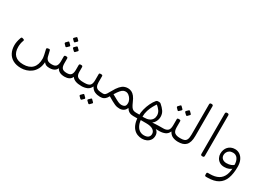

<svg xmlns="http://www.w3.org/2000/svg" viewBox="-10 -1702 3986 2899"><g transform="rotate(30 1982.5 -252.5)"><path d="M319 221Q235 221 177.5 189.5Q120 158 90.5 101Q61 44 61 -31Q61 -61 67.5 -94Q74 -127 88 -167Q92 -178 98 -182.5Q104 -187 114 -184L130 -179Q144 -175 146.5 -169Q149 -163 146 -154Q134 -124 129 -94.5Q124 -65 124 -36Q124 56 172.5 106Q221 156 320 156Q424 156 478.5 99.5Q533 43 533 -64Q533 -87 524.5 -128.5Q516 -170 505 -213Q502 -222 505.5 -230Q509 -238 519 -239L540 -243Q552 -245 557.5 -239.5Q563 -234 565 -223Q571 -198 577 -174Q583 -150 587 -131Q597 -95 621 -77.5Q645 -60 694 -60Q752 -60 772 -88Q792 -116 792 -170V-252Q792 -262 797 -268.5Q802 -275 812 -275H832Q842 -275 847 -268.5Q852 -262 852 -252V-170Q852 -109 875 -84.5Q898 -60 955 -60Q1012 -60 1032 -88Q1052 -116 1052 -170V-252Q1052 -262 1057 -268.5Q1062 -275 1072 -275H1092Q1102 -275 1107 -268.5Q1112 -262 1112 -252V-170Q1112 -112 1141 -88.5Q1170 -65 1241 -65H1262Q1277 -65 1277 -50V-30Q1277 0 1247 0Q1183 0 1141.5 -15.5Q1100 -31 1077 -64Q1064 -29 1031 -12Q998 5 955 5Q903 5 869 -12Q835 -29 817 -64Q808 -41 790 -25.5Q772 -10 747 -2.5Q722 5 691 5Q652 5 630.5 -5Q609 -15 591 -38Q586 34 559.5 83.5Q533 133 494 163Q455 193 409 207Q363 221 319 221ZM831 -523Q827 -519 822 -519.5Q817 -520 812 -524L782 -554Q773 -564 782 -573L812 -603Q821 -612 830 -603L860 -573Q871 -563 861 -553ZM759 -397Q755 -393 749 -393Q743 -393 738 -398L707 -430Q703 -435 703 -440.5Q703 -446 707 -451L738 -483Q748 -494 759 -483L791 -451Q796 -447 796.5 -440.5Q797 -434 792 -429ZM906 -397Q902 -392 896 -393Q890 -394 885 -398L852 -430Q848 -434 848 -440.5Q848 -447 852 -451L885 -483Q895 -493 905 -483L937 -451Q942 -447 942 -440.5Q942 -434 937 -429Z M1247 0Q1232 0 1232 -16V-35Q1232 -65 1262 -65Q1328 -65 1355 -90Q1382 -115 1382 -182V-285Q1382 -305 1402 -305H1422Q1442 -305 1442 -285V-182Q1442 -135 1456 -109.5Q1470 -84 1500.5 -74.5Q1531 -65 1582 -65Q1597 -65 1597 -50V-30Q1597 0 1567 0Q1521 0 1478 -18Q1435 -36 1408 -87Q1384 -36 1340 -18Q1296 0 1247 0ZM1351 176Q1347 180 1341 179.5Q1335 179 1330 175L1298 143Q1294 139 1294 132.5Q1294 126 1298 122L1330 90Q1335 85 1340.5 85Q1346 85 1351 90L1383 122Q1388 126 1388.5 132.5Q1389 139 1384 144ZM1488 176Q1484 180 1478 179.5Q1472 179 1467 175L1434 143Q1430 139 1430 132.5Q1430 126 1434 122L1467 90Q1472 85 1477.5 85Q1483 85 1487 90L1519 122Q1524 126 1524.5 132.5Q1525 139 1520 144Z M1912 7Q1890 7 1871 3.5Q1852 0 1829 -9.5Q1806 -19 1774.5 -36.5Q1743 -54 1695 -82Q1675 -44 1653.5 -26.5Q1632 -9 1610.5 -4.5Q1589 0 1567 0Q1552 0 1552 -15V-35Q1552 -65 1582 -65Q1600 -65 1612.5 -71.5Q1625 -78 1639 -98Q1653 -118 1675 -159Q1713 -229 1746 -264.5Q1779 -300 1809.5 -312.5Q1840 -325 1872 -325Q1907 -325 1936.5 -311Q1966 -297 1991.5 -265Q2017 -233 2040 -178Q2059 -134 2075.5 -109Q2092 -84 2112.5 -74.5Q2133 -65 2163 -65Q2178 -65 2178 -50V-30Q2178 0 2148 0Q2108 0 2078.5 -16.5Q2049 -33 2026 -70Q2012 -31 1982 -12Q1952 7 1912 7ZM1915 -56Q1942 -56 1963 -69.5Q1984 -83 1985 -125Q1986 -159 1969 -190.5Q1952 -222 1925.5 -242.5Q1899 -263 1870 -263Q1849 -263 1829.5 -254.5Q1810 -246 1786 -219Q1762 -192 1728 -136Q1788 -102 1820.5 -85Q1853 -68 1873 -62Q1893 -56 1915 -56Z M2434 231Q2391 231 2352 215.5Q2313 200 2283 166.5Q2253 133 2236 79.5Q2219 26 2219 -50Q2219 -102 2234 -161Q2249 -220 2275 -274.5Q2301 -329 2333 -366Q2340 -374 2347 -377Q2354 -380 2364 -380H2386Q2397 -380 2403.5 -376.5Q2410 -373 2417 -367Q2458 -332 2486 -292Q2514 -252 2515 -197Q2515 -155 2496.5 -117Q2478 -79 2450 -62L2452 -59Q2485 -61 2511 -62.5Q2537 -64 2563 -64.5Q2589 -65 2622 -65Q2632 -65 2635 -60.5Q2638 -56 2638 -42V-21Q2638 -10 2631 -5Q2624 0 2605 0H2520L2490 -20Q2546 -7 2568 21.5Q2590 50 2590 91Q2590 136 2568 167.5Q2546 199 2510.5 215Q2475 231 2434 231ZM2145 0Q2133 0 2133 -19V-44Q2133 -57 2139 -61Q2145 -65 2158 -65H2232V0ZM2433 172Q2483 172 2508 151Q2533 130 2533 93Q2533 49 2493 22.5Q2453 -4 2373 -4H2253V-62H2303Q2355 -62 2389.5 -78Q2424 -94 2441 -122Q2458 -150 2458 -185Q2458 -229 2433 -265.5Q2408 -302 2358 -341L2381 -342Q2358 -310 2333.5 -266.5Q2309 -223 2292.5 -171Q2276 -119 2276 -61Q2276 20 2297 71.5Q2318 123 2353.5 147.5Q2389 172 2433 172Z M2608 0Q2593 0 2593 -16V-35Q2593 -65 2623 -65H2638Q2687 -65 2715 -89Q2743 -113 2743 -182V-285Q2743 -305 2763 -305H2783Q2803 -305 2803 -285V-182Q2803 -112 2834.5 -88.5Q2866 -65 2922 -65H2943Q2958 -65 2958 -50V-30Q2958 0 2928 0Q2879 0 2836 -18Q2793 -36 2766 -87Q2744 -36 2700.5 -18Q2657 0 2608 0ZM2708 -409Q2704 -405 2698 -405Q2692 -405 2687 -410L2656 -442Q2652 -447 2652 -452.5Q2652 -458 2656 -463L2687 -495Q2692 -500 2698 -500Q2704 -500 2708 -495L2740 -463Q2745 -459 2745.5 -452.5Q2746 -446 2741 -441ZM2855 -409Q2851 -404 2845 -405Q2839 -406 2834 -410L2801 -442Q2797 -446 2797 -452.5Q2797 -459 2801 -463L2834 -495Q2839 -500 2844 -500Q2849 -500 2854 -495L2886 -463Q2891 -459 2891 -452.5Q2891 -446 2886 -441Z M2928 0Q2913 0 2913 -15V-35Q2913 -65 2943 -65Q2980 -65 3004.5 -75.5Q3029 -86 3041 -114.5Q3053 -143 3053 -198V-727Q3053 -737 3059.5 -743.5Q3066 -750 3076 -750H3090Q3101 -750 3107 -743.5Q3113 -737 3113 -727V-208Q3113 -150 3101 -110Q3089 -70 3065.5 -45.5Q3042 -21 3007.5 -10.5Q2973 0 2928 0Z M3351 5Q3341 5 3334.5 -1.5Q3328 -8 3328 -18V-727Q3328 -737 3334.5 -743.5Q3341 -750 3351 -750H3365Q3376 -750 3382 -743.5Q3388 -737 3388 -727V-18Q3388 -8 3382 -1.5Q3376 5 3365 5Z M3559 245Q3549 245 3543.5 239.5Q3538 234 3538 224V197Q3538 189 3543.5 184.5Q3549 180 3559 180H3589Q3679 180 3737 148Q3795 116 3822 48.5Q3849 -19 3846 -125L3900 -123Q3900 -4 3869.5 78.5Q3839 161 3769.5 203Q3700 245 3584 245ZM3844 -125Q3844 -192 3815 -233.5Q3786 -275 3733 -275Q3696 -275 3672 -259.5Q3648 -244 3636.5 -220.5Q3625 -197 3625 -173Q3625 -133 3653 -110Q3681 -87 3724 -87Q3769 -87 3802.5 -100.5Q3836 -114 3846 -130L3856 -70Q3835 -48 3802 -34Q3769 -20 3724 -20Q3674 -20 3640.5 -41.5Q3607 -63 3590 -96.5Q3573 -130 3573 -167Q3573 -203 3584 -234Q3595 -265 3616 -288Q3637 -311 3667 -324Q3697 -337 3734 -337Q3781 -337 3818.5 -311.5Q3856 -286 3878 -238.5Q3900 -191 3900 -123Z"/></g></svg>

Font: Rubik Light
Style: Regular
Weight: 300
Designer: Hubert and Fischer
Foundry: Hubert and Fischer
Version: Version 2.300;gftools[0.9.30]